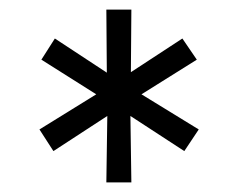

<svg xmlns="http://www.w3.org/2000/svg" viewBox="-20 -720 495 399"><path d="M201 -341 203 -479 91 -406 62 -451 180 -524 66 -596 94 -640 202 -569 201 -700H253L252 -570L359 -640L389 -596L274 -524L393 -451L363 -406L251 -479L253 -341Z"/></svg>

Font: Red Hat Text VF
Style: Regular
Weight: 400
Designer: Pentagram, MCKL
Foundry: Pentagram, MCKL
Version: Version 1.023